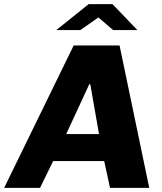

<svg xmlns="http://www.w3.org/2000/svg" viewBox="-65 -905 782 925"><path d="M654 0H465L437 -129H191L128 0H-45L290 -686H511ZM365 -499 254 -259H412L370 -499ZM409 -821 322 -760H206L362 -885H477L597 -760H480Z"/></svg>

Font: Chivo ExtraBold Italic
Style: Regular
Weight: 800
Italic angle: -8.05°
Designer: Hector Gatti
Foundry: Omnibus-Type
Version: Version 1.007